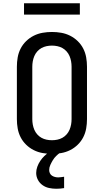

<svg xmlns="http://www.w3.org/2000/svg" viewBox="-20 -940 640 1183"><path d="M300 8Q271 8 242.5 3Q214 -2 188 -15Q162 -28 141 -48.5Q120 -69 107 -94.5Q94 -120 89 -148.5Q84 -177 84 -206V-529Q84 -558 89 -586.5Q94 -615 107 -640.5Q120 -666 141 -686.5Q162 -707 188 -720Q214 -733 242.5 -738Q271 -743 300 -743Q329 -743 357.5 -738Q386 -733 412 -720Q438 -707 459 -686.5Q480 -666 493 -640.5Q506 -615 511 -586.5Q516 -558 516 -529V-206Q516 -177 511 -148.5Q506 -120 493 -94.5Q480 -69 459 -48.5Q438 -28 412 -15Q386 -2 357.5 3Q329 8 300 8ZM300 -76Q317 -76 333.5 -79.5Q350 -83 364.5 -91Q379 -99 390.5 -112Q402 -125 408.5 -140.5Q415 -156 418 -172.5Q421 -189 421 -206V-529Q421 -546 418 -562.5Q415 -579 408.5 -594.5Q402 -610 390.5 -623Q379 -636 364.5 -644Q350 -652 333.5 -655.5Q317 -659 300 -659Q283 -659 266.5 -655.5Q250 -652 235.5 -644Q221 -636 209.5 -623Q198 -610 191.5 -594.5Q185 -579 182 -562.5Q179 -546 179 -529V-206Q179 -189 182 -172.5Q185 -156 191.5 -140.5Q198 -125 209.5 -112Q221 -99 235.5 -91Q250 -83 266.5 -79.5Q283 -76 300 -76ZM327 223Q305 223 283 218.5Q261 214 242.5 201Q224 188 213.5 168Q203 148 203 126Q203 106 210 87Q217 68 228 51.5Q239 35 253.5 21Q268 7 285 -4L292 -8H352V0Q338 9 326 21Q314 33 305.5 47Q297 61 290 76.5Q283 92 283 108Q283 118 287.5 127.5Q292 137 300.5 142.5Q309 148 319 150.5Q329 153 339 153Q348 153 357 151.5Q366 150 375 149V219Q363 221 351 222Q339 223 327 223ZM128 -850V-920H472V-850Z"/></svg>

Font: Iosevka Etoile Medium
Style: Regular
Weight: 500
Designer: Belleve Invis
Foundry: Belleve Invis
Version: Version 22.1.2; ttfautohint (v1.8.4)